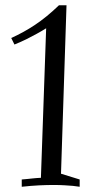

<svg xmlns="http://www.w3.org/2000/svg" viewBox="-20 -713 368 733"><path d="M22.9 -567.9Q47.4 -579.1 69.6 -591.3Q91.8 -603.5 113.8 -618.2Q135.7 -632.8 158.2 -651.1Q180.7 -669.4 205.1 -692.9H233.9L212.9 -49.8L284.2 -27.8V0Q273.4 -1.5 258.3 -3.4Q245.6 -4.4 227.1 -5.6Q208.5 -6.8 184.1 -6.8Q159.2 -6.8 129.2 -5.4Q99.1 -3.9 63 0V-27.8Q75.7 -28.8 85.4 -29.8Q95.2 -30.8 103.3 -31.7Q111.3 -32.7 119.1 -33.2Q127 -33.7 136.2 -34.2L156.2 -605Q140.6 -595.2 121.1 -584.5Q104.5 -575.2 82.5 -564.2Q60.5 -553.2 35.2 -543L22.9 -567.9Z"/></svg>

Font: Simonetta
Style: Italic
Weight: 400
Italic angle: -2°
Designer: Gayaneh Bagdasaryan
Foundry: BrownFox
Version: Version 1.001